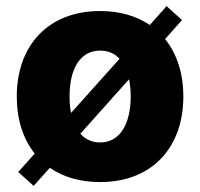

<svg xmlns="http://www.w3.org/2000/svg" viewBox="-20 -589 659 632"><path d="M309.6 10.3C480 10.3 583.5 -103 583.5 -271C583.5 -347.2 562.5 -412.1 523.4 -460.4L579.1 -522.9L528.3 -568.8L473.1 -506.8C429.7 -536.1 374.5 -552.7 309.6 -552.7C138.7 -552.7 35.2 -439.5 35.2 -271C35.2 -195.8 56.2 -131.3 94.2 -83.5L40 -22.9L90.8 22.9L144 -36.6C188 -6.3 243.7 10.3 309.6 10.3ZM309.6 -120.1C282.7 -120.1 260.7 -130.4 244.6 -148.9L404.8 -328.1C408.2 -311.5 410.2 -292.5 410.2 -272C410.2 -181.2 375 -120.1 309.6 -120.1ZM213.9 -217.3C210.4 -233.9 209 -252 209 -272C209 -363.3 244.1 -422.4 309.6 -422.4C335.9 -422.4 357.4 -413.1 373.5 -395.5Z"/></svg>

Font: Inter ExtraBold
Style: Regular
Weight: 800
Designer: Rasmus Andersson
Foundry: rsms
Version: Version 4.001;git-9221beed3